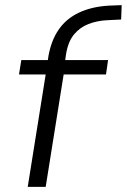

<svg xmlns="http://www.w3.org/2000/svg" viewBox="-20 -728 494 748"><path d="M88 0 158 -438H54L63 -494H182L164 -478L169 -511Q180 -572 209.5 -614Q239 -656 288 -679Q337 -702 403 -706L454 -708L452 -652L393 -649Q358 -647 325 -634.5Q292 -622 268.5 -594Q245 -566 237 -515L233 -486L225 -494H401L393 -438H228L158 0Z"/></svg>

Font: Nunito Sans 7pt Light
Style: Italic
Weight: 300
Italic angle: -9°
Designer: Vernon Adams
Foundry: Vernon Adams
Version: Version 3.101;gftools[0.9.27]